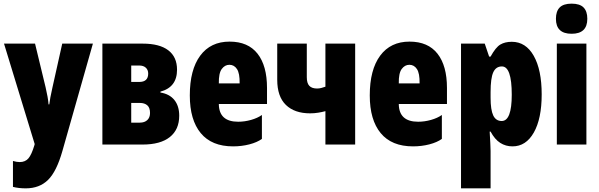

<svg xmlns="http://www.w3.org/2000/svg" viewBox="-20 -792 3283 1052"><path d="M121 240Q102 240 84.5 238Q67 236 51 232V90Q71 96 88 96Q118 96 135.5 76Q153 56 169 2L170 -3L2 -553H172L230 -313Q236 -288 240.5 -262.5Q245 -237 246 -220H250Q252 -237 256 -258.5Q260 -280 267 -311L321 -553H489L322 35Q290 148 243 194Q196 240 121 240Z M541 0V-553H762Q854 -553 902 -516.5Q950 -480 950 -410Q950 -314 859 -290V-285Q909 -277 935.5 -244Q962 -211 962 -158Q962 -82 910.5 -41Q859 0 761 0ZM699 -343H743Q792 -343 792 -389Q792 -409 779 -421Q766 -433 743 -433H699ZM699 -120H746Q772 -120 787 -134Q802 -148 802 -173Q802 -202 787 -215Q772 -228 746 -228H699Z M1257 10Q1140 10 1080 -62.5Q1020 -135 1020 -269Q1020 -410 1077 -487Q1134 -564 1238 -564Q1339 -564 1391 -498Q1443 -432 1443 -310V-222H1179Q1180 -125 1285 -125Q1320 -125 1355.5 -135Q1391 -145 1415 -162V-31Q1389 -12 1346.5 -1Q1304 10 1257 10ZM1179 -335H1293Q1294 -390 1278.5 -413.5Q1263 -437 1237 -437Q1212 -437 1195 -414Q1178 -391 1179 -335Z M1763 0V-183Q1745 -178 1723.5 -174.5Q1702 -171 1679 -171Q1594 -171 1546.5 -217Q1499 -263 1499 -355V-553H1661V-369Q1661 -336 1675 -321.5Q1689 -307 1717 -307Q1729 -307 1740.5 -310Q1752 -313 1763 -317V-553H1926V0Z M2243 10Q2126 10 2066 -62.5Q2006 -135 2006 -269Q2006 -410 2063 -487Q2120 -564 2224 -564Q2325 -564 2377 -498Q2429 -432 2429 -310V-222H2165Q2166 -125 2271 -125Q2306 -125 2341.5 -135Q2377 -145 2401 -162V-31Q2375 -12 2332.5 -1Q2290 10 2243 10ZM2165 -335H2279Q2280 -390 2264.5 -413.5Q2249 -437 2223 -437Q2198 -437 2181 -414Q2164 -391 2165 -335Z M2506 240V-553H2636L2660 -482H2668Q2696 -533 2721.5 -548Q2747 -563 2784 -563Q2861 -563 2904.5 -486Q2948 -409 2948 -275Q2948 -142 2905 -66Q2862 10 2788 10Q2751 10 2721 -9Q2691 -28 2668 -71H2663Q2665 -34 2666.5 -7.5Q2668 19 2668 35V240ZM2729 -129Q2784 -129 2784 -273Q2784 -428 2730 -428Q2697 -428 2682.5 -395.5Q2668 -363 2668 -288V-256Q2668 -190 2682.5 -159.5Q2697 -129 2729 -129Z M3112 -607Q3026 -607 3026 -689Q3026 -730 3046.5 -751Q3067 -772 3112 -772Q3157 -772 3177.5 -751Q3198 -730 3198 -689Q3198 -607 3112 -607ZM3031 0V-553H3193V0Z"/></svg>

Font: Noto Sans ExtraCondensed Black
Style: Regular
Weight: 900
Width: 2
Designer: Monotype Design Team
Foundry: Monotype Imaging Inc.
Version: Version 2.013; ttfautohint (v1.8.4.7-5d5b)